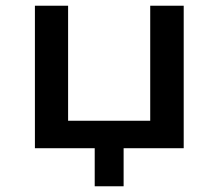

<svg xmlns="http://www.w3.org/2000/svg" viewBox="-20 -518 763 671"><path d="M311 133V0H102V-498H218V-96H505V-498H622V0H412V133Z"/></svg>

Font: Nunito Sans 7pt SemiExpanded SemiBold
Style: Regular
Weight: 600
Width: 6
Designer: Vernon Adams
Foundry: Vernon Adams
Version: Version 3.101;gftools[0.9.27]